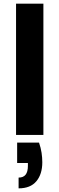

<svg xmlns="http://www.w3.org/2000/svg" viewBox="-20 -740 325 1053"><path d="M68 0V-720H218V0ZM82 293V234Q108 234 120.5 218Q133 202 133 170V154H74V42H194Q204 71 208 98Q212 125 212 150Q212 215 179.5 254Q147 293 82 293Z"/></svg>

Font: DM Sans 10pt Black
Style: Regular
Weight: 900
Version: Version 4.004;gftools[0.9.30]